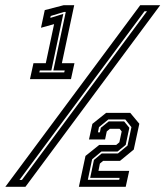

<svg xmlns="http://www.w3.org/2000/svg" viewBox="-64 -720 637 740"><path d="M51.5 -415 65 -476.5H112.5L144.5 -627L94 -613L108.5 -681L181.5 -700H222L174.5 -476.5H223L209.5 -415ZM87.5 -441H183.5L185.5 -448.5H141.5L189.5 -674H183L131.5 -658.5L130 -651L180 -666.5L134 -448.5H89.5ZM-43.5 0 476.5 -700H553.5L34 0ZM11 -26.5H20.5L502.5 -676.5H493ZM240 0 265.5 -119 318.5 -161.5H384L396 -171.5L405 -213.5L397 -223.5H359.5L347.5 -213.5L341 -182.5H279L292 -242.5L345 -285H438L473 -243L451.5 -143.5L398.5 -100H333.5L321 -89.5L315.5 -61.5H434L420.5 0ZM274.5 -27H395.5L397 -34.5H283.5L298 -103.5L328 -128.5H390.5L427.5 -159L442.5 -230L419 -259.5H353.5L317.5 -230L313.5 -210H321L324.5 -227.5L355 -252H414.5L434.5 -227.5L420.5 -161.5L389 -136H327L291 -106Z"/></svg>

Font: Tourney Thin
Style: Italic
Weight: 100
Italic angle: -12°
Designer: Tyler Finck
Foundry: Etcetera Type Co
Version: Version 1.015